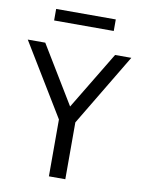

<svg xmlns="http://www.w3.org/2000/svg" viewBox="-99 -813 648 872"><g transform="rotate(10 225.0 -377.0)"><path d="M188 0V-294.2L204.5 -235.1L-14.4 -595H66.3L238.3 -311.7H217.3L388.3 -595H463.2L247.5 -235.1L263.7 -293.5V0ZM88.4 -701.3V-754.5H363.4V-701.3Z"/></g></svg>

Font: Encode Sans SC Condensed Thin
Style: Regular
Weight: 100
Width: 3
Designer: Multiple Designers
Foundry: Impallari Type
Version: Version 3.002